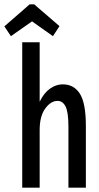

<svg xmlns="http://www.w3.org/2000/svg" viewBox="-58 -861 453 881"><path d="M44 0V-667H124V-394Q143 -434 171 -454Q199 -474 230 -474Q281 -474 308.5 -431Q336 -388 336 -282V0H256V-280Q256 -346 243 -372Q230 -398 206 -398Q175 -398 149.5 -363Q124 -328 124 -264V0ZM-8 -695 -38 -740 78 -841H99L215 -741L185 -695L89 -763Z"/></svg>

Font: Inconsolata Condensed SemiBold
Style: Regular
Weight: 600
Width: 3
Monospace: yes
Designer: Raph Levien, Cyreal, Brenton Simpson
Foundry: Raph Levien, Cyreal, Google
Version: Version 3.100; ttfautohint (v1.8.4.7-5d5b)